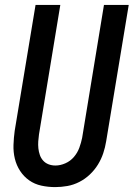

<svg xmlns="http://www.w3.org/2000/svg" viewBox="-20 -755 545 783"><path d="M205 8Q176 8 148.5 2Q121 -4 99 -19.5Q77 -35 62 -58Q47 -81 40.5 -108Q34 -135 35 -164Q36 -193 40 -222L125 -735H226L139 -207Q137 -193 136 -178.5Q135 -164 136.5 -150Q138 -136 142.5 -123Q147 -110 156 -100Q165 -90 178 -85Q191 -80 206 -80Q226 -80 246.5 -89Q267 -98 281.5 -115Q296 -132 303.5 -152.5Q311 -173 315 -193L404 -735H505L413 -179Q409 -154 401 -130Q393 -106 379.5 -84Q366 -62 346.5 -43.5Q327 -25 303.5 -13Q280 -1 255 3.5Q230 8 205 8Z"/></svg>

Font: Iosevka Semibold Oblique
Style: Regular
Weight: 600
Italic angle: -9°
Monospace: yes
Designer: Belleve Invis
Foundry: Belleve Invis
Version: Version 32.5.0; ttfautohint (v1.8.4)